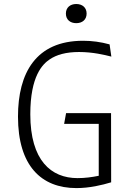

<svg xmlns="http://www.w3.org/2000/svg" viewBox="-20 -950 660 982"><path d="M549.5 -660.5 540.5 -723C495 -735.5 450.5 -741.5 405 -741.5C163 -741.5 72 -576 72 -353.5C72 -102.5 190.5 12 371 12C438 12 502.5 -3.5 548.5 -17.5L548 -371.5H318L308 -316.5H485V-51C451 -44 415 -39 376.5 -39C241.5 -39 135 -129 135 -365.5C135 -562 198 -622 234.5 -646.5C269 -670 317.5 -684 384.5 -684C455 -684 516 -669 549.5 -660.5ZM317 -880.5C317 -849.5 339 -831.5 370 -831.5C401 -831.5 423 -849.5 423 -880.5C423 -911.5 401 -929.5 370 -929.5C339 -929.5 317 -911.5 317 -880.5Z"/></svg>

Font: Monaspace Argon ExtraLight
Style: Regular
Weight: 200
Designer: Riley Cran & the Lettermatic Team
Foundry: Lettermatic
Version: Version 1.000 (Monaspace Argon)